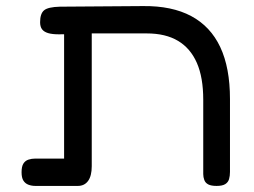

<svg xmlns="http://www.w3.org/2000/svg" viewBox="-20 -602 836 632"><path d="M97 10Q84 10 73.5 6Q63 2 57 -7.5Q51 -17 51 -35Q51 -54 57 -63.5Q63 -73 73.5 -76.5Q84 -80 96 -80H191V-518L228 -490Q197 -489 174.5 -489Q152 -489 138.5 -493Q125 -497 118.5 -505.5Q112 -514 112 -529Q112 -557 125 -568Q138 -579 177 -580L451 -582Q546 -583 609.5 -549Q673 -515 705 -447Q737 -379 737 -276V-36Q737 -23 734 -12.5Q731 -2 721.5 4Q712 10 693 10Q675 10 665.5 5Q656 0 652.5 -9.5Q649 -19 649 -29V-274Q649 -347 628 -395Q607 -443 566 -467.5Q525 -492 463 -492H282V-55Q282 -23 270 -6.5Q258 10 236 10Z"/></svg>

Font: Fredoka SemiExpanded
Style: Regular
Weight: 400
Width: 6
Designer: Ben Nathan
Foundry: Milena B. Brandão, Ben Nathan
Version: Version 2.001